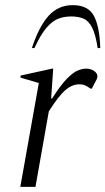

<svg xmlns="http://www.w3.org/2000/svg" viewBox="-20 -727 410 747"><path d="M59 0 131 -404 60 -425V-433L183 -460H187L179 -344H183Q216 -396 240 -420.5Q264 -445 282 -452.5Q300 -460 315 -460Q333 -460 346 -451Q359 -442 359 -430Q359 -424 356 -418L337 -382H333L320 -390Q307 -399 289 -399Q261 -399 235 -377Q209 -355 170 -294L118 0ZM104 -540Q132 -625 169.5 -666Q207 -707 263 -707Q324 -707 346 -664Q368 -621 370 -540H360Q352 -592 339 -618.5Q326 -645 306 -654Q286 -663 257 -663Q228 -663 205 -653.5Q182 -644 160 -618Q138 -592 114 -540Z"/></svg>

Font: Spectral Light
Style: Italic
Weight: 300
Italic angle: -10°
Designer: Jean-Baptiste Levee
Foundry: Production Type
Version: Version 2.001